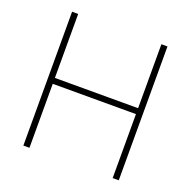

<svg xmlns="http://www.w3.org/2000/svg" viewBox="-126 -830 946 953"><g transform="rotate(20 347.5 -353.5)"><path d="M95.7 -707H127.9V-369.1H567.4V-707H599.6V0H567.4V-337.9H127.9V0H95.7Z"/></g></svg>

Font: Pretendard JP Thin
Style: Regular
Weight: 100
Designer: Base glyphs from Inter by Rasmus Andersson; Hangeul glyphs from Noto Sans CJK(Source Han Sans) by Jang Soo-young and Kan
Foundry: Kil Hyung-jin
Version: Version 1.309